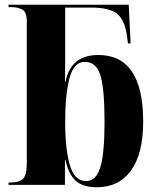

<svg xmlns="http://www.w3.org/2000/svg" viewBox="-20 -780 665 810"><path d="M388 10Q482 10 533 -61Q584 -132 584 -267Q584 -548 395 -548Q278 -548 256 -434H254Q255 -481 255 -519Q255 -557 255 -587V-748H365Q447 -748 478.5 -718Q510 -688 517 -617L520 -597H531L523 -760H16V-750H28Q54 -750 73.5 -740Q93 -730 93 -689V-91Q93 -42 77.5 -26Q62 -10 26 -10H16V0H254V-105H256Q270 -43 300.5 -16.5Q331 10 388 10ZM343 -16Q295 -16 275 -82.5Q255 -149 255 -266Q255 -380 273 -449.5Q291 -519 338 -519Q385 -519 403 -464Q421 -409 421 -265Q421 -131 403 -73.5Q385 -16 343 -16Z"/></svg>

Font: Noto Serif Display SemiCondensed Extra
Style: Regular
Weight: 800
Width: 4
Designer: Monotype Design Team
Foundry: Monotype Imaging Inc.
Version: Version 1.900